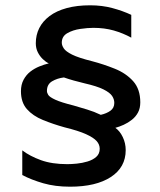

<svg xmlns="http://www.w3.org/2000/svg" viewBox="-20 -696 603 724"><path d="M244 8Q188 8 143 -5Q98 -18 64 -36V-129Q93 -107 134.5 -92Q176 -77 234 -77Q249 -77 269.5 -79Q290 -81 310 -87Q330 -93 343 -104.5Q356 -116 356 -135Q356 -151 344.5 -164Q333 -177 304.5 -190Q276 -203 223 -216Q180 -228 142 -243.5Q104 -259 81.5 -284.5Q59 -310 59 -352Q59 -377 69 -395.5Q79 -414 94.5 -426Q110 -438 128.5 -445.5Q147 -453 164 -457Q153 -462 141.5 -473Q130 -484 122.5 -499Q115 -514 115 -533Q115 -564 128 -590Q141 -616 167 -635.5Q193 -655 231.5 -665.5Q270 -676 320 -676Q365 -676 404 -665.5Q443 -655 475 -640V-554Q444 -571 409 -581Q374 -591 332 -591Q311 -591 283 -587Q255 -583 234 -571Q213 -559 213 -535Q213 -525 220.5 -513.5Q228 -502 252 -490Q276 -478 328 -465Q370 -454 412.5 -437Q455 -420 482 -390Q509 -360 509 -310Q509 -288 500.5 -272Q492 -256 477.5 -244.5Q463 -233 446.5 -225.5Q430 -218 415 -214Q432 -202 443 -179Q454 -156 454 -130Q454 -65 398 -28.5Q342 8 244 8ZM360 -263Q382 -268 396.5 -278.5Q411 -289 411 -308Q411 -322 402.5 -334.5Q394 -347 370 -359Q346 -371 298 -382Q277 -387 257.5 -392.5Q238 -398 221 -404Q196 -401 176.5 -389.5Q157 -378 157 -353Q157 -346 162 -338Q167 -330 188.5 -320Q210 -310 258 -298Q282 -291 308.5 -283Q335 -275 360 -263Z"/></svg>

Font: Maven Pro Medium
Style: Regular
Weight: 500
Designer: Joe Prince
Foundry: Joe Prince
Version: Version 2.103